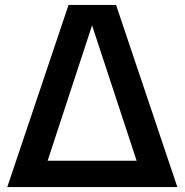

<svg xmlns="http://www.w3.org/2000/svg" viewBox="-20 -760 750 780"><path d="M451.5 -740 700.5 0H9.5L258.5 -740ZM354 -657 173.5 -107H535Z"/></svg>

Font: Encode Sans SemiBold
Style: Regular
Weight: 600
Designer: Multiple Designers
Foundry: Impallari Type
Version: Version 2.000